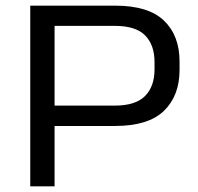

<svg xmlns="http://www.w3.org/2000/svg" viewBox="-20 -659 701 679"><path d="M147 -213.5V-285.5H385.5Q459.5 -285.5 493 -319.5Q526.5 -353.5 526.5 -413.5V-439.5Q526.5 -500 493.2 -533.8Q460 -567.5 386 -567.5H145V-639H387Q505 -639 560 -586Q615 -533 615 -441V-412Q615 -320.5 559.8 -267Q504.5 -213.5 386.5 -213.5ZM87 0V-639H173V-263.5V-226V0Z"/></svg>

Font: Anek Gujarati SemiExpanded
Style: Regular
Weight: 400
Width: 6
Designer: Mrunmayee Ghaisas (Gujarati), Yesha Goshar (Latin)
Foundry: Ek Type
Version: Version 1.003